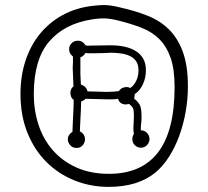

<svg xmlns="http://www.w3.org/2000/svg" viewBox="-20 -704 814 750"><path d="M497 -161Q497 -172 503 -181Q502 -186 501.5 -192Q501 -198 501 -204Q501 -211 502 -224Q503 -237 503 -248V-257Q503 -267 501 -277Q499 -287 484 -298Q479 -297 476 -296.5Q473 -296 472 -296Q448 -296 441 -318Q431 -316 420 -316Q409 -316 396 -316Q384 -316 358.5 -317Q333 -318 313 -318V-317Q306 -310 297 -308Q297 -294 296 -276Q295 -258 294 -235L292 -191Q312 -180 312 -160Q312 -147 303 -136.5Q294 -126 279 -126Q264 -126 254.5 -136.5Q245 -147 245 -160Q245 -178 263 -189L265 -237Q266 -262 267 -281Q268 -300 268 -314Q261 -318 258 -326Q255 -334 255 -341Q255 -355 264 -364L267 -366L265 -414Q265 -421 264.5 -426Q264 -431 264 -437Q265 -450 265 -461Q265 -472 265 -483L260 -488Q255 -492 252.5 -498.5Q250 -505 250 -512Q250 -526 260 -535.5Q270 -545 284 -545Q303 -545 314 -527Q321 -525 327 -525.5Q333 -526 339 -526Q358 -526 376.5 -526.5Q395 -527 412 -527Q442 -527 467 -521.5Q492 -516 510.5 -504.5Q529 -493 539.5 -474.5Q550 -456 550 -430Q550 -401 538.5 -375.5Q527 -350 506 -336V-330Q506 -329 504 -319Q525 -302 529 -286.5Q533 -271 533 -250Q533 -233 531.5 -222.5Q530 -212 530 -201V-195Q545 -195 554.5 -184.5Q564 -174 564 -161Q564 -147 554 -137Q544 -127 531 -127Q517 -127 507 -136.5Q497 -146 497 -161ZM294 -480V-450V-415L296 -374Q318 -366 322 -347Q345 -347 364 -346Q383 -345 395 -345Q423 -345 444 -348L449 -354Q454 -359 459.5 -361Q465 -363 472 -364Q484 -364 488 -360Q502 -368 511.5 -387Q521 -406 521 -429Q521 -450 512.5 -463.5Q504 -477 489 -484.5Q474 -492 454 -495Q434 -498 412 -498Q406 -498 402.5 -497.5Q399 -497 393.5 -497Q388 -497 378.5 -496.5Q369 -496 352 -496H334Q329 -496 324 -496Q319 -496 314 -497Q306 -484 294 -480ZM449 -675Q507 -662 555.5 -643Q604 -624 639 -590Q674 -556 694 -502Q714 -448 714 -366Q714 -316 705 -266Q696 -216 679.5 -171.5Q663 -127 639.5 -90.5Q616 -54 587 -30Q519 26 404 26Q334 26 271.5 1Q209 -24 162 -70.5Q115 -117 87.5 -184.5Q60 -252 60 -337Q60 -407 79.5 -466.5Q99 -526 135.5 -571Q172 -616 223.5 -644.5Q275 -673 340 -681Q372 -685 394.5 -684Q417 -683 449 -675ZM338 -628Q231 -611 171.5 -541Q112 -471 112 -336Q112 -273 130.5 -216.5Q149 -160 186 -117.5Q223 -75 278 -50Q333 -25 406 -25Q533 -25 597.5 -109Q662 -193 662 -364Q662 -435 646 -479.5Q630 -524 601.5 -552Q573 -580 533 -595.5Q493 -611 445 -623Q414 -631 391.5 -632Q369 -633 338 -628Z"/></svg>

Font: Nelagoney
Style: Regular
Weight: 400
Designer: Kanati
Foundry: Kanati and Michael Everson
Version: Version 2.000